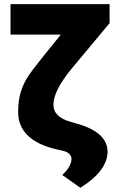

<svg xmlns="http://www.w3.org/2000/svg" viewBox="-20 -727 593 935"><path d="M513.7 -614.3 327.1 -390.6Q240.2 -284.2 240.2 -216.8Q240.2 -156.2 327.1 -132.8L350.6 -126Q426.3 -105.5 465.1 -70.6Q503.9 -35.6 503.9 11.7Q503.9 57.6 470.2 102.3Q436.5 147 371.1 187.5L283.2 125Q324.7 87.4 328.1 49.8Q329.1 34.2 317.6 22.9Q306.2 11.7 284.2 6.8L253.9 0Q162.1 -21.5 115.2 -67.1Q68.4 -112.8 68.4 -180.7Q68.4 -238.3 81.5 -280.3Q94.7 -322.3 118.2 -357.2Q141.6 -392.1 190.4 -452.1L198.2 -461.9L276.4 -558.6H31.2V-707H513.7Z"/></svg>

Font: Pretendard GOV Black
Style: Regular
Weight: 900
Designer: Base glyphs from Inter by Rasmus Andersson; Hangeul glyphs from Noto Sans CJK(Source Han Sans) by Jang Soo-young and Kan
Foundry: Kil Hyung-jin
Version: Version 1.309